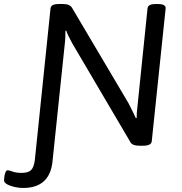

<svg xmlns="http://www.w3.org/2000/svg" viewBox="-100 -722 905 954"><path d="M14 212Q-6 212 -28 207Q-50 202 -65 193.5Q-80 185 -80 174Q-80 169 -78.5 157Q-77 145 -73 134.5Q-69 124 -62 124Q-55 124 -37.5 130.5Q-20 137 7 137Q39 137 53.5 124Q68 111 73 74L151 -680Q152 -691 162 -696.5Q172 -702 194 -702H213Q247 -702 258 -683L538 -210Q553 -180 561.5 -163.5Q570 -147 575 -135L579 -136Q579 -148 580 -164.5Q581 -181 584 -203L633 -680Q634 -691 643.5 -696.5Q653 -702 676 -702H684Q725 -702 723 -680L654 -20Q652 2 611 2H592Q559 2 549 -14L260 -505Q248 -527 240.5 -542.5Q233 -558 229 -570L225 -569Q225 -556 224.5 -538Q224 -520 222 -505L161 79Q148 212 14 212Z"/></svg>

Font: Asap Semi Expanded Semi Expanded Regular
Style: Italic
Weight: 400
Width: 6
Italic angle: -6°
Designer: Pablo Cosgaya
Foundry: Omnibus-Type
Version: Version 3.001; ttfautohint (v1.8.4.7-5d5b)